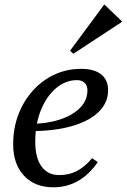

<svg xmlns="http://www.w3.org/2000/svg" viewBox="-20 -785 539 817"><path d="M207 12Q128 12 82 -37.5Q36 -87 36 -171Q36 -239 58 -297Q80 -355 119.5 -399Q159 -443 211.5 -467.5Q264 -492 325 -492Q381 -492 410.5 -468.5Q440 -445 440 -401Q440 -348 399.5 -308.5Q359 -269 284.5 -248Q210 -227 108 -227V-258Q177 -258 232 -275.5Q287 -293 319.5 -325Q352 -357 352 -401Q352 -421 340 -432.5Q328 -444 308 -444Q258 -444 217.5 -409Q177 -374 153.5 -315Q130 -256 130 -182Q130 -114 156.5 -77Q183 -40 232 -40Q274 -40 307.5 -57.5Q341 -75 372 -112L396 -95Q322 12 207 12ZM292 -556 278 -569 423 -765H425L499 -694V-692Z"/></svg>

Font: Platypi Light Light
Style: Italic
Weight: 300
Italic angle: -13°
Version: Version 1.200